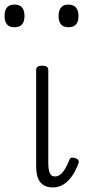

<svg xmlns="http://www.w3.org/2000/svg" viewBox="-51 -802 373 839"><path d="M181 17Q162 17 148.5 11.5Q135 6 125.5 -5.5Q116 -17 111.5 -34.5Q107 -52 107 -76V-496Q107 -506 113.5 -510.5Q120 -515 133 -515Q147 -515 153.5 -510.5Q160 -506 160 -496V-89Q160 -72 162.5 -59Q165 -46 171 -38.5Q177 -31 190 -31Q201 -31 211.5 -38.5Q222 -46 232 -62Q242 -78 253 -105Q255 -112 262 -113Q269 -114 278 -111Q288 -108 291.5 -101.5Q295 -95 292 -89Q280 -55 263 -31.5Q246 -8 225.5 4.5Q205 17 181 17ZM12 -683Q-10 -683 -20.5 -695.5Q-31 -708 -31 -732Q-31 -757 -20.5 -769.5Q-10 -782 12 -782Q35 -782 45.5 -769.5Q56 -757 56 -732Q56 -707 45 -695Q34 -683 12 -683ZM249 -683Q226 -683 215.5 -695.5Q205 -708 205 -732Q205 -757 216 -769.5Q227 -782 248 -782Q269 -782 280.5 -769.5Q292 -757 292 -732Q292 -707 281 -695Q270 -683 249 -683Z"/></svg>

Font: Playwrite FR Moderne ExtraLight
Style: Regular
Weight: 250
Version: Version 1.002